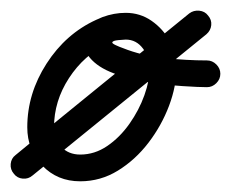

<svg xmlns="http://www.w3.org/2000/svg" viewBox="-66 -309 432 359"><path d="M114 -272Q123 -277 133 -273Q143 -269 147 -260Q151 -251 147.5 -241Q144 -231 135 -227Q91 -206 63 -163Q35 -120 35 -71Q35 -49 48.5 -34.5Q62 -20 84 -20Q111 -20 134.5 -36Q158 -52 176 -77.5Q194 -103 204 -131Q214 -159 214 -183Q214 -201 201.5 -218Q189 -235 169 -235Q166 -235 155.5 -234Q145 -233 144 -230Q144 -230 144 -230Q144 -230 144 -230Q143 -228 150.5 -224.5Q158 -221 164 -219Q199 -205 241 -200.5Q283 -196 321 -196Q331 -196 338.5 -188.5Q346 -181 346 -171Q346 -161 338.5 -153.5Q331 -146 321 -146Q306 -146 275.5 -148Q245 -150 210.5 -155.5Q176 -161 146.5 -172Q117 -183 102 -201Q87 -219 96 -246Q96 -246 96 -246Q96 -246 96 -246Q104 -269 125.5 -277Q147 -285 169 -285Q196 -285 217.5 -270Q239 -255 251.5 -232Q264 -209 264 -183Q264 -148 250 -111Q236 -74 211.5 -42Q187 -10 154.5 10Q122 30 84 30Q41 30 13 0.5Q-15 -29 -15 -71Q-15 -134 21 -190Q57 -246 114 -272Q114 -272 114 -272Q114 -272 114 -272ZM288 -284Q296 -290 306.5 -289Q317 -288 323 -280Q330 -272 329 -262Q328 -252 320 -245Q239 -179 157.5 -113Q76 -47 -5 19Q-5 19 -5 19Q-5 19 -5 19Q-13 26 -23.5 25Q-34 24 -40 16Q-47 8 -46 -2.5Q-45 -13 -37 -19Q44 -86 125.5 -152Q207 -218 288 -284Q288 -284 288 -284Q288 -284 288 -284Z"/></svg>

Font: FRB American Cursive Semibold
Style: Italic
Weight: 600
Italic angle: -25°
Version: Version 2.0;Modular Font Editor K font №1